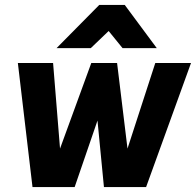

<svg xmlns="http://www.w3.org/2000/svg" viewBox="-20 -754 790 774"><path d="M380 -734H483L612 -560H474L418 -629L346 -560H208ZM111 0 52 -500H194L222 -155L348 -500H452L494 -155L606 -500H750L569 0H399L373 -268L281 0Z"/></svg>

Font: Haskoy ExtraBold
Style: Italic
Weight: 800
Designer: Ertekin Erdin
Foundry: Ertekin Erdin
Version: Version 2.000; ttfautohint (v1.8.4.7-5d5b)